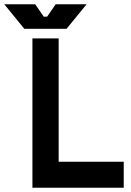

<svg xmlns="http://www.w3.org/2000/svg" viewBox="-106 -880 616 900"><path d="M169 -700H46V0H474V-122H169ZM-86 -860 8 -745H206L300 -860H155L115 -802H99L59 -860Z"/></svg>

Font: Fervojo
Style: Bold
Weight: 700
Designer: kohakuno
Version: ver.1.0